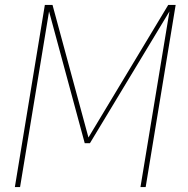

<svg xmlns="http://www.w3.org/2000/svg" viewBox="-20 -755 760 775"><path d="M40 0H61L178 -709L322 -177H343L664 -709L547 0H568L689 -735H659L337 -200L192 -735H161Z"/></svg>

Font: Iosevka Sparkle Thin
Style: Italic
Weight: 100
Italic angle: -9°
Designer: Belleve Invis
Foundry: Belleve Invis
Version: Version 4.5.0; ttfautohint (v1.8.3)